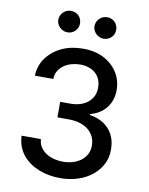

<svg xmlns="http://www.w3.org/2000/svg" viewBox="-100 -1009 845 1091"><g transform="rotate(10 322.0 -463.5)"><path d="M66.4 -189.6H177.9Q179.7 -161.9 193.4 -142Q207 -122.2 227.6 -109.4Q248.2 -96.6 273.1 -90.6Q297.9 -84.5 322.4 -84.5Q349.8 -84.5 376.1 -91.6Q402.3 -98.7 423.1 -113.5Q443.9 -128.2 456.7 -150.6Q469.5 -172.9 469.5 -203.1Q469.5 -258.5 427.9 -293Q386 -327.4 310.4 -327.4H248.9V-416.9H310.4Q337 -416.9 361.9 -424.2Q386.7 -431.5 405.7 -446Q424.7 -460.6 436.1 -482.4Q447.4 -504.3 447.1 -533.4Q447.4 -560.7 438 -581.7Q428.6 -602.6 412.1 -616.8Q395.6 -631 373 -638.3Q350.5 -645.6 324.6 -645.6Q300.4 -645.6 276.3 -639Q252.1 -632.5 232.6 -619.1Q213.1 -605.8 200.8 -585.8Q188.6 -565.7 187.9 -538.4H81.7Q83.5 -597.7 116.8 -642.4Q151.3 -688.2 204.5 -712.7Q257.8 -737.2 326 -737.2Q395.2 -737.2 447.1 -709.9Q472.7 -696.4 492.5 -677.9Q512.4 -659.4 525.9 -637.6Q539.4 -615.8 546.3 -590.7Q553.3 -565.7 553.3 -539.1Q553.6 -508.9 545.1 -482.8Q536.6 -456.7 520.4 -435.9Q504.3 -415.1 481 -400.4Q457.7 -385.7 428.3 -378.2V-372.5Q463.4 -367.2 491.7 -353Q519.9 -338.8 539.8 -316.6Q559.7 -294.4 570.1 -264.9Q580.6 -235.4 580.3 -199.6Q581 -139.6 547.2 -92Q530.5 -68.2 507.3 -49.4Q484 -30.5 455.6 -17.4Q427.2 -4.3 393.8 2.8Q360.4 9.9 323.2 9.9Q292.6 9.9 262.1 4.8Q231.5 -0.4 203.5 -11Q175.4 -21.7 151.1 -38Q126.8 -54.3 108.3 -76.3Q89.8 -98.4 78.8 -126.8Q67.8 -155.2 66.4 -189.6ZM366.1 -874.6Q366.1 -887.4 371.1 -898.8Q376.1 -910.2 384.8 -918.7Q393.5 -927.2 404.8 -932Q416.2 -936.8 429 -936.8Q442.5 -936.8 453.8 -932.2Q465.2 -927.6 473.5 -919.2Q481.9 -910.9 486.7 -899.5Q491.5 -888.1 491.5 -874.6Q491.5 -861.5 486.7 -850.3Q481.9 -839.1 473.4 -830.8Q464.8 -822.4 453.5 -817.6Q442.1 -812.9 429 -812.9Q416.5 -812.9 405.2 -817.8Q393.8 -822.8 385.1 -831.3Q376.4 -839.8 371.3 -851Q366.1 -862.2 366.1 -874.6ZM157.3 -874.6Q157.3 -887.4 162.3 -898.8Q167.3 -910.2 176 -918.7Q184.7 -927.2 196 -932Q207.4 -936.8 220.2 -936.8Q233.7 -936.8 245 -932.2Q256.4 -927.6 264.7 -919.2Q273.1 -910.9 277.9 -899.5Q282.7 -888.1 282.7 -874.6Q282.7 -861.5 277.9 -850.3Q273.1 -839.1 264.6 -830.8Q256 -822.4 244.7 -817.6Q233.3 -812.9 220.2 -812.9Q207.7 -812.9 196.4 -817.8Q185 -822.8 176.3 -831.3Q167.6 -839.8 162.5 -851Q157.3 -862.2 157.3 -874.6Z"/></g></svg>

Font: Inter P Medium
Style: Regular
Weight: 500
Designer: Rasmus Andersson
Foundry: rsms
Version: Version 3.018;git-588b23468